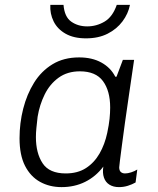

<svg xmlns="http://www.w3.org/2000/svg" viewBox="-20 -756 646 786"><path d="M232 10Q183 10 144 -11.5Q105 -33 82.5 -77Q60 -121 60 -190Q60 -252 75 -311Q90 -370 119.5 -417.5Q149 -465 195 -493Q241 -521 304 -521Q357 -521 395 -500Q433 -479 452 -442H457L483 -511H529Q518 -436 508.5 -371Q499 -306 491.5 -253Q484 -200 479 -160.5Q474 -121 471 -98.5Q468 -76 468 -71Q468 -58 474.5 -52Q481 -46 492 -46Q503 -46 517 -50.5Q531 -55 542 -62L535 -9Q521 -1 503.5 4.5Q486 10 467 10Q444 10 428 0Q412 -10 405.5 -29Q399 -48 403 -74Q372 -33 328.5 -11.5Q285 10 232 10ZM249 -46Q298 -46 332 -68Q366 -90 387.5 -127.5Q409 -165 419 -212Q426 -245 428.5 -269.5Q431 -294 431 -316Q431 -384 401.5 -424Q372 -464 307 -464Q256 -464 220 -438Q184 -412 163 -369.5Q142 -327 134 -278Q131 -252 129 -232Q127 -212 127 -195Q127 -129 154.5 -87.5Q182 -46 249 -46ZM332 -599Q282 -599 248.5 -618Q215 -637 199.5 -668.5Q184 -700 186 -736H240Q244 -687 271.5 -667.5Q299 -648 337 -648Q375 -648 408 -667.5Q441 -687 458 -736H512Q505 -700 481.5 -668.5Q458 -637 420.5 -618Q383 -599 332 -599Z"/></svg>

Font: Chivo ExtraLight
Style: Italic
Weight: 250
Italic angle: -8.05°
Designer: Hector Gatti
Foundry: Omnibus-Type
Version: Version 2.002